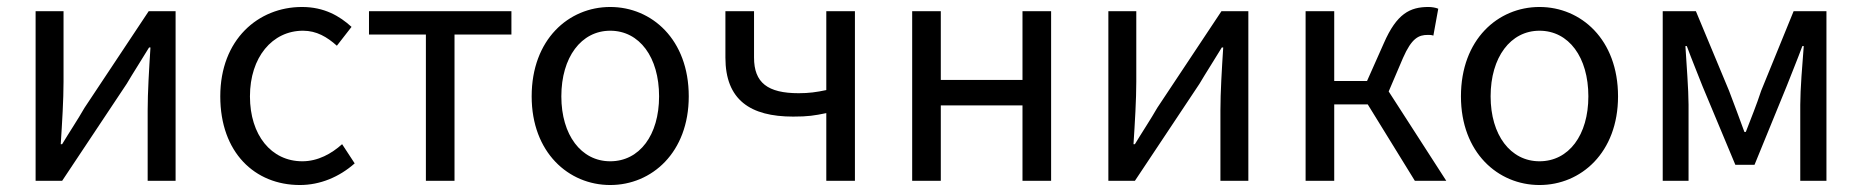

<svg xmlns="http://www.w3.org/2000/svg" viewBox="-20 -518 5334 550"><path d="M82 0H158L343 -278C360 -307 389 -352 407 -382H411C407 -319 403 -254 403 -202V0H483V-486H406L222 -209C205 -179 176 -135 158 -105H154C158 -167 162 -232 162 -284V-486H82Z M839 12C897 12 952 -11 996 -50L960 -105C930 -78 891 -56 846 -56C757 -56 696 -131 696 -242C696 -354 760 -430 848 -430C887 -430 917 -412 945 -387L987 -441C953 -472 909 -498 845 -498C720 -498 611 -405 611 -242C611 -81 710 12 839 12Z M1200 0H1282V-419H1445V-486H1037V-419H1200Z M1728 12C1847 12 1953 -81 1953 -242C1953 -405 1847 -498 1728 -498C1609 -498 1503 -405 1503 -242C1503 -81 1609 12 1728 12ZM1728 -56C1645 -56 1588 -131 1588 -242C1588 -354 1645 -430 1728 -430C1812 -430 1868 -354 1868 -242C1868 -131 1812 -56 1728 -56Z M2347 0H2429V-486H2347V-260C2319 -254 2297 -251 2268 -251C2179 -251 2140 -281 2140 -353V-486H2058V-353C2058 -232 2129 -184 2252 -184C2295 -184 2313 -187 2347 -194Z M2593 0H2675V-216H2909V0H2991V-486H2909V-289H2675V-486H2593Z M3155 0H3231L3416 -278C3433 -307 3462 -352 3480 -382H3484C3480 -319 3476 -254 3476 -202V0H3556V-486H3479L3295 -209C3278 -179 3249 -135 3231 -105H3227C3231 -167 3235 -232 3235 -284V-486H3155Z M3720 0H3802V-219H3898L4033 0H4123L3958 -256L3999 -352C4024 -409 4044 -418 4070 -418C4077 -418 4080 -418 4086 -416L4100 -493C4093 -496 4082 -498 4072 -498C4019 -498 3981 -479 3944 -394L3896 -286H3802V-486H3720Z M4390 12C4509 12 4615 -81 4615 -242C4615 -405 4509 -498 4390 -498C4271 -498 4165 -405 4165 -242C4165 -81 4271 12 4390 12ZM4390 -56C4307 -56 4250 -131 4250 -242C4250 -354 4307 -430 4390 -430C4474 -430 4530 -354 4530 -242C4530 -131 4474 -56 4390 -56Z M4743 0H4817V-218C4817 -261 4811 -336 4808 -386H4812C4826 -348 4843 -307 4857 -271L4951 -46H5006L5098 -271C5112 -307 5129 -348 5143 -386H5147C5143 -336 5137 -261 5137 -218V0H5212V-486H5118L5025 -258C5012 -218 4996 -179 4981 -140H4977C4963 -179 4948 -218 4933 -258L4838 -486H4743Z"/></svg>

Font: Giro Sans Regular
Style: Regular
Weight: 400
Designer: Paul D. Hunt
Foundry: Adobe Systems Incorporated
Version: Version 1.000;PS 1.0;hotconv 1.0.88;makeotf.lib2.5.647800